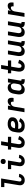

<svg xmlns="http://www.w3.org/2000/svg" viewBox="2601 -3391 798 6040"><g transform="rotate(-90 3000.0 -371.0)"><path d="M354 8Q328 8 303.5 3.5Q279 -1 258 -13Q237 -25 221.5 -44Q206 -63 199 -86Q192 -109 191.5 -135Q191 -161 196 -186L270 -634H136L135 -735H406L313 -170Q310 -155 311.5 -140.5Q313 -126 320.5 -115Q328 -104 341 -98.5Q354 -93 368 -93Q384 -93 398.5 -100Q413 -107 423.5 -119Q434 -131 440.5 -146Q447 -161 450 -176L552 -166Q549 -144 540 -121.5Q531 -99 517.5 -78.5Q504 -58 486 -41Q468 -24 446 -12.5Q424 -1 400.5 3.5Q377 8 354 8Z M954 8Q928 8 903.5 3.5Q879 -1 858 -13Q837 -25 821.5 -44Q806 -63 799 -86Q792 -109 791.5 -135Q791 -161 796 -186L834 -419H700V-520H971L913 -170Q910 -155 911.5 -140.5Q913 -126 920.5 -115Q928 -104 941 -98.5Q954 -93 968 -93Q984 -93 998.5 -100Q1013 -107 1023.5 -119Q1034 -131 1040.5 -146Q1047 -161 1050 -176L1152 -166Q1149 -144 1140 -121.5Q1131 -99 1117.5 -78.5Q1104 -58 1086 -41Q1068 -24 1046 -12.5Q1024 -1 1000.5 3.5Q977 8 954 8ZM940 -590Q921 -590 904 -597Q887 -604 875.5 -618Q864 -632 861.5 -651Q859 -670 862 -689Q864 -703 871 -715Q878 -727 889.5 -735.5Q901 -744 914 -747Q927 -750 941 -750Q960 -750 977.5 -743Q995 -736 1006 -722Q1017 -708 1020 -689Q1023 -670 1019 -651Q1017 -637 1010 -625Q1003 -613 991.5 -604.5Q980 -596 967 -593Q954 -590 940 -590Z M1534 8Q1504 8 1476.5 1Q1449 -6 1427 -22.5Q1405 -39 1391 -63.5Q1377 -88 1371 -115.5Q1365 -143 1366.5 -172.5Q1368 -202 1373 -232L1404 -419H1315V-520H1421L1456 -735H1575L1540 -520H1717V-419H1523L1489 -215Q1487 -202 1486 -189Q1485 -176 1486 -163Q1487 -150 1489.5 -137.5Q1492 -125 1499 -114.5Q1506 -104 1517.5 -98.5Q1529 -93 1542 -93Q1554 -93 1566 -98Q1578 -103 1587.5 -112Q1597 -121 1603.5 -132Q1610 -143 1615.5 -154Q1621 -165 1625 -177Q1629 -189 1632 -200L1740 -169Q1733 -146 1722.5 -123.5Q1712 -101 1698 -81Q1684 -61 1665.5 -43.5Q1647 -26 1625.5 -14Q1604 -2 1580.5 3Q1557 8 1534 8Z M2065 8Q2032 8 2000 2.5Q1968 -3 1941 -17Q1914 -31 1893 -54Q1872 -77 1861.5 -106Q1851 -135 1850.5 -167.5Q1850 -200 1855 -233L1872 -333Q1876 -360 1886 -387Q1896 -414 1914 -438Q1932 -462 1956 -480Q1980 -498 2007 -509Q2034 -520 2062 -524Q2090 -528 2117 -528Q2145 -528 2172.5 -525Q2200 -522 2225.5 -513.5Q2251 -505 2273.5 -491Q2296 -477 2311 -455.5Q2326 -434 2329.5 -406.5Q2333 -379 2329 -351Q2325 -325 2312 -299.5Q2299 -274 2277.5 -255.5Q2256 -237 2230.5 -225Q2205 -213 2178.5 -206.5Q2152 -200 2125.5 -197.5Q2099 -195 2073 -195Q2046 -195 2020 -196.5Q1994 -198 1969 -202Q1966 -179 1971.5 -157Q1977 -135 1992 -119.5Q2007 -104 2028.5 -97.5Q2050 -91 2074 -91Q2093 -91 2112 -95.5Q2131 -100 2148.5 -111Q2166 -122 2179.5 -138Q2193 -154 2201 -172L2303 -134Q2287 -101 2261.5 -72.5Q2236 -44 2203.5 -25.5Q2171 -7 2135.5 0.5Q2100 8 2065 8ZM2072 -294Q2086 -294 2100 -295Q2114 -296 2128 -299Q2142 -302 2155.5 -306.5Q2169 -311 2181.5 -319.5Q2194 -328 2202.5 -340Q2211 -352 2213 -366Q2215 -378 2212 -388.5Q2209 -399 2201 -406Q2193 -413 2183.5 -417.5Q2174 -422 2162.5 -424.5Q2151 -427 2140 -428Q2129 -429 2118 -429Q2095 -429 2071.5 -422Q2048 -415 2030 -399Q2012 -383 2001.5 -361Q1991 -339 1987 -317L1985 -301Q2006 -297 2028 -295.5Q2050 -294 2072 -294Z M2490 0 2576 -520H2696L2679 -421Q2691 -444 2707.5 -464Q2724 -484 2745.5 -499Q2767 -514 2791 -521Q2815 -528 2839 -528Q2861 -528 2880.5 -521.5Q2900 -515 2913.5 -501Q2927 -487 2934 -467.5Q2941 -448 2943 -427.5Q2945 -407 2943.5 -385.5Q2942 -364 2938 -343H2818Q2820 -352 2821 -361.5Q2822 -371 2821.5 -380Q2821 -389 2818.5 -397.5Q2816 -406 2811 -413Q2806 -420 2798 -423.5Q2790 -427 2780 -427Q2765 -427 2749.5 -423Q2734 -419 2720 -409.5Q2706 -400 2695.5 -387Q2685 -374 2677.5 -359.5Q2670 -345 2666 -329.5Q2662 -314 2659 -299L2610 0Z M3202 8Q3173 8 3146.5 0Q3120 -8 3100 -25.5Q3080 -43 3068.5 -67.5Q3057 -92 3052.5 -119.5Q3048 -147 3049 -175.5Q3050 -204 3055 -233L3072 -333Q3076 -357 3083 -380.5Q3090 -404 3101.5 -426.5Q3113 -449 3130 -468.5Q3147 -488 3168 -502Q3189 -516 3213.5 -522Q3238 -528 3262 -528Q3289 -528 3315.5 -521Q3342 -514 3361.5 -497.5Q3381 -481 3393.5 -457.5Q3406 -434 3410 -408L3429 -520H3549L3483 -120Q3482 -115 3482.5 -109.5Q3483 -104 3486.5 -100Q3490 -96 3495 -94.5Q3500 -93 3506 -93H3529L3528 8H3489Q3465 8 3442.5 3.5Q3420 -1 3401.5 -13Q3383 -25 3371.5 -45Q3360 -65 3360 -88Q3348 -67 3331.5 -48Q3315 -29 3293.5 -16Q3272 -3 3248.5 2.5Q3225 8 3202 8ZM3253 -93Q3273 -93 3294 -98Q3315 -103 3332.5 -116.5Q3350 -130 3360.5 -149.5Q3371 -169 3374 -190L3391 -290Q3393 -306 3394.5 -322Q3396 -338 3393.5 -353Q3391 -368 3385 -382.5Q3379 -397 3369 -407.5Q3359 -418 3343.5 -422.5Q3328 -427 3312 -427Q3290 -427 3268 -420Q3246 -413 3229 -397Q3212 -381 3202.5 -359.5Q3193 -338 3189 -317L3173 -217Q3169 -194 3169.5 -171.5Q3170 -149 3180.5 -130.5Q3191 -112 3210.5 -102.5Q3230 -93 3253 -93Z M3934 8Q3904 8 3876.5 1Q3849 -6 3827 -22.5Q3805 -39 3791 -63.5Q3777 -88 3771 -115.5Q3765 -143 3766.5 -172.5Q3768 -202 3773 -232L3804 -419H3715V-520H3821L3856 -735H3975L3940 -520H4117V-419H3923L3889 -215Q3887 -202 3886 -189Q3885 -176 3886 -163Q3887 -150 3889.5 -137.5Q3892 -125 3899 -114.5Q3906 -104 3917.5 -98.5Q3929 -93 3942 -93Q3954 -93 3966 -98Q3978 -103 3987.5 -112Q3997 -121 4003.5 -132Q4010 -143 4015.5 -154Q4021 -165 4025 -177Q4029 -189 4032 -200L4140 -169Q4133 -146 4122.5 -123.5Q4112 -101 4098 -81Q4084 -61 4065.5 -43.5Q4047 -26 4025.5 -14Q4004 -2 3980.5 3Q3957 8 3934 8Z M4406 8Q4377 8 4350.5 0Q4324 -8 4305 -26Q4286 -44 4275 -68.5Q4264 -93 4259.5 -120.5Q4255 -148 4256.5 -176Q4258 -204 4263 -233L4311 -520H4431L4381 -217Q4378 -202 4377 -187Q4376 -172 4379 -158Q4382 -144 4387.5 -131.5Q4393 -119 4403.5 -110Q4414 -101 4428 -97Q4442 -93 4457 -93Q4477 -93 4497.5 -98.5Q4518 -104 4534.5 -117.5Q4551 -131 4561 -150.5Q4571 -170 4574 -190L4629 -520H4749L4683 -120Q4682 -115 4682.5 -109.5Q4683 -104 4686.5 -100Q4690 -96 4695 -94.5Q4700 -93 4706 -93H4729L4728 8H4689Q4665 8 4642.5 3.5Q4620 -1 4601.5 -13Q4583 -25 4572 -44.5Q4561 -64 4560 -88Q4549 -67 4532.5 -48Q4516 -29 4495.5 -16Q4475 -3 4451.5 2.5Q4428 8 4406 8Z M5006 8Q4977 8 4950.5 0Q4924 -8 4905 -26Q4886 -44 4875 -68.5Q4864 -93 4859.5 -120.5Q4855 -148 4856.5 -176Q4858 -204 4863 -233L4911 -520H5031L4981 -217Q4978 -202 4977 -187Q4976 -172 4979 -158Q4982 -144 4987.5 -131.5Q4993 -119 5003.5 -110Q5014 -101 5028 -97Q5042 -93 5057 -93Q5077 -93 5097.5 -98.5Q5118 -104 5134.5 -117.5Q5151 -131 5161 -150.5Q5171 -170 5174 -190L5229 -520H5349L5283 -120Q5282 -115 5282.5 -109.5Q5283 -104 5286.5 -100Q5290 -96 5295 -94.5Q5300 -93 5306 -93H5329L5328 8H5289Q5265 8 5242.5 3.5Q5220 -1 5201.5 -13Q5183 -25 5172 -44.5Q5161 -64 5160 -88Q5149 -67 5132.5 -48Q5116 -29 5095.5 -16Q5075 -3 5051.5 2.5Q5028 8 5006 8Z M5490 0 5576 -520H5696L5679 -421Q5691 -444 5707.5 -464Q5724 -484 5745.5 -499Q5767 -514 5791 -521Q5815 -528 5839 -528Q5861 -528 5880.5 -521.5Q5900 -515 5913.5 -501Q5927 -487 5934 -467.5Q5941 -448 5943 -427.5Q5945 -407 5943.5 -385.5Q5942 -364 5938 -343H5818Q5820 -352 5821 -361.5Q5822 -371 5821.5 -380Q5821 -389 5818.5 -397.5Q5816 -406 5811 -413Q5806 -420 5798 -423.5Q5790 -427 5780 -427Q5765 -427 5749.5 -423Q5734 -419 5720 -409.5Q5706 -400 5695.5 -387Q5685 -374 5677.5 -359.5Q5670 -345 5666 -329.5Q5662 -314 5659 -299L5610 0Z"/></g></svg>

Font: Iosevka Extended
Style: Bold Italic
Weight: 700
Width: 7
Italic angle: -9°
Monospace: yes
Designer: Belleve Invis
Foundry: Belleve Invis
Version: Version 32.5.0; ttfautohint (v1.8.4)